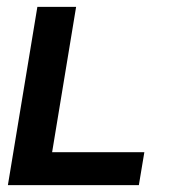

<svg xmlns="http://www.w3.org/2000/svg" viewBox="-20 -540 540 560"><path d="M3 0 89 -520H202L132 -96H401L385 0Z"/></svg>

Font: Iosevka
Style: Bold Italic
Weight: 700
Italic angle: -9°
Monospace: yes
Designer: Belleve Invis
Foundry: Belleve Invis
Version: Version 32.5.0; ttfautohint (v1.8.4)